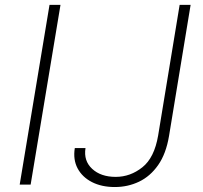

<svg xmlns="http://www.w3.org/2000/svg" viewBox="-20 -747 821 777"><path d="M224.8 -727.3 104 0H59.7L180.4 -727.3ZM707 -727.3H751.4L664.1 -197.1Q652 -124.6 620 -79Q588.1 -33.4 542.6 -11.7Q497.2 9.9 444.6 9.9Q391.3 9.9 352.1 -10.1Q312.9 -30.2 294 -65.7Q275.2 -101.2 282.7 -147.7H326Q317.8 -96.2 353 -63.7Q388.1 -31.2 448.2 -31.2Q507.5 -31.2 556.1 -70Q604.8 -108.7 620 -198.9Z"/></svg>

Font: Inter UI Extra Light
Style: Italic
Weight: 200
Italic angle: -9.39999°
Designer: Rasmus Andersson
Foundry: rsms
Version: 3.2;8d6f07862